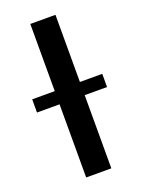

<svg xmlns="http://www.w3.org/2000/svg" viewBox="-140 -792 629 855"><g transform="rotate(-20 175.0 -364.0)"><path d="M234.9 -727.5V0H115.7V-727.5ZM8.8 -346.7V-409.2H340.8V-346.7Z"/></g></svg>

Font: Inter
Style: 540
Weight: 540
Designer: Rasmus Andersson
Foundry: rsms
Version: Version 4.001;git-66647c0bb